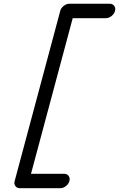

<svg xmlns="http://www.w3.org/2000/svg" viewBox="-20 -897 635 1025"><path d="M58.1 70.1 301.8 -839.4Q305.9 -854.7 320.3 -865.8Q334.7 -877 350.3 -877H565.7Q581.5 -877 589.8 -865.5Q598.1 -854 594 -838.4Q589.8 -822.8 575.4 -811.4Q561 -800 545.2 -800H368.2L145.5 30.8H322.5Q338.1 30.8 346.4 42.1Q354.7 53.5 350.6 69.3Q346.4 85 332.2 96.3Q317.9 107.7 302 107.7H86.4Q70.6 107.7 62.3 96.6Q54 85.4 58.1 70.1Z"/></svg>

Font: Tecnico
Style: GruesoInclinado
Weight: 700
Italic angle: -15°
Version: Version 1.3